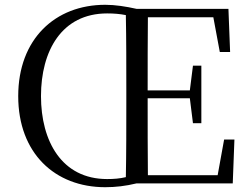

<svg xmlns="http://www.w3.org/2000/svg" viewBox="-20 -765 1041 801"><path d="M151 -364C151 -552 237 -709 427 -709C455 -709 480 -707 505 -702C507 -599 507 -495 507 -391V-337C507 -232 507 -128 505 -26C480 -20 455 -18 427 -18C237 -18 151 -177 151 -364ZM915 -183 888 -34H597C596 -133 596 -236 596 -355H772L785 -251H820V-491H785L772 -388H596C596 -497 596 -596 597 -693H870L897 -548H940L933 -728H550C505 -738 461 -745 419 -745C210 -745 56 -602 56 -364C56 -126 209 16 419 16C462 16 505 11 550 0H951L958 -183Z"/></svg>

Font: Noto Serif CJK KR
Style: Regular
Weight: 400
Designer: Ryoko NISHIZUKA 西塚涼子 (kana & ideographs); Frank Grießhammer (Latin, Greek & Cyrillic); Wenlong ZHANG 张文龙 (bopomofo); San
Foundry: Adobe
Version: Version 2.001;hotconv 1.1.0;makeotfexe 2.6.0